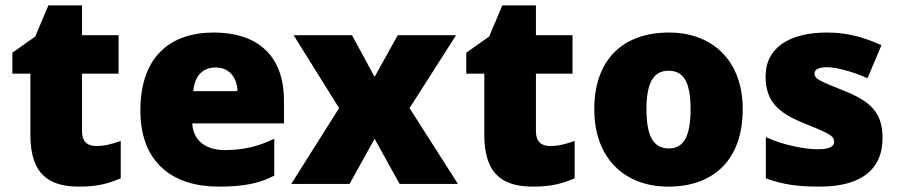

<svg xmlns="http://www.w3.org/2000/svg" viewBox="-20 -684 3342 714"><path d="M337 -141C304 -141 285 -159 285 -195V-410H421V-553H285V-664H160L111 -548L26 -488V-410H93V-182C93 -32 166 10 274 10C346 10 387 -3 429 -21V-160C398 -149 371 -141 337 -141Z M775 -563C612 -563 502 -472 502 -273C502 -76 626 10 793 10C889 10 947 -3 1000 -31V-168C939 -139 885 -126 816 -126C738 -126 698 -167 695 -225H1036V-310C1036 -479 936 -563 775 -563ZM782 -433C834 -433 862 -394 863 -345H699C704 -406 737 -433 782 -433Z M1241 -282 1063 0H1280L1373 -168L1466 0H1683L1503 -282L1676 -553H1459L1373 -398L1289 -553H1072Z M2025 -141C1992 -141 1973 -159 1973 -195V-410H2109V-553H1973V-664H1848L1799 -548L1714 -488V-410H1781V-182C1781 -32 1854 10 1962 10C2034 10 2075 -3 2117 -21V-160C2086 -149 2059 -141 2025 -141Z M2742 -278C2742 -461 2627 -563 2468 -563C2295 -563 2190 -461 2190 -278C2190 -93 2305 10 2465 10C2637 10 2742 -93 2742 -278ZM2384 -278C2384 -372 2408 -421 2466 -421C2526 -421 2548 -372 2548 -278C2548 -183 2526 -132 2467 -132C2407 -132 2384 -183 2384 -278Z M3262 -170C3262 -267 3216 -307 3120 -346C3028 -383 3009 -390 3009 -411C3009 -426 3026 -434 3056 -434C3089 -434 3151 -418 3206 -393L3258 -516C3189 -547 3128 -563 3055 -563C2918 -563 2827 -508 2827 -400C2827 -309 2872 -266 2964 -228C3057 -190 3082 -181 3082 -157C3082 -138 3063 -129 3020 -129C2978 -129 2898 -142 2828 -174V-21C2892 3 2949 10 3028 10C3196 10 3262 -65 3262 -170Z"/></svg>

Font: Noto Sans Lao Looped Black
Style: Regular
Weight: 900
Designer: Mark Frömberg, Ben Mitchell
Foundry: The Fontpad Ltd
Version: Version 1.002